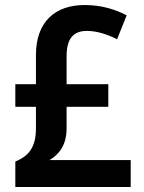

<svg xmlns="http://www.w3.org/2000/svg" viewBox="-20 -744 572 764"><path d="M317 -724C198 -724 123 -656 123 -525V-409H41V-319H123V-233C123 -156 93 -123 41 -101V0H500V-107H177C214 -129 245 -165 245 -234V-319H411V-409H245V-520C245 -592 273 -621 326 -621C365 -621 405 -608 446 -588L484 -683C436 -708 381 -724 317 -724Z"/></svg>

Font: Noto Sans Myanmar UI SemiCondensed SemiBold
Style: Regular
Weight: 600
Width: 4
Designer: Monotype Design Team
Foundry: Monotype Imaging Inc.
Version: Version 2.103